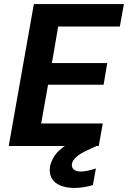

<svg xmlns="http://www.w3.org/2000/svg" viewBox="-20 -720 631 947"><path d="M23 0 147 -700H591L571 -589H267L236 -409H509L491 -302H217L183 -111H487L467 0ZM346 207Q308 207 279 195.5Q250 184 235.5 160Q221 136 227 100Q233 72 250.5 46.5Q268 21 304 -3Q340 -27 400 -51L448 -70L467 -5L413 20Q374 38 356.5 54Q339 70 335 87Q332 105 343.5 115.5Q355 126 378 126Q393 126 412.5 122Q432 118 453 111L438 193Q418 199 394 203Q370 207 346 207Z"/></svg>

Font: DM Sans 18pt ExtraBold
Style: Italic
Weight: 800
Italic angle: -10°
Designer: Colophon Foundry, Jonny Pinhorn
Foundry: Colophon Foundry
Version: Version 4.004;gftools[0.9.30]